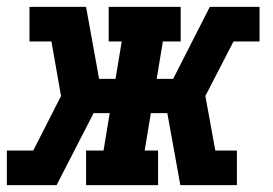

<svg xmlns="http://www.w3.org/2000/svg" viewBox="-27 -540 797 560"><path d="M-7 0V-101H70L151 -260L123 -419H59V-520H224L262 -310H310L328 -419H290V-520H500V-419H448L430 -310H478L585 -520H730V-419H654L572 -260L601 -101H664V0H499L461 -210H413L395 -101H434V0H224V-101H275L293 -210H246L138 0Z"/></svg>

Font: Iosevka Etoile Oblique
Style: Bold
Weight: 700
Italic angle: -9°
Designer: Belleve Invis
Foundry: Belleve Invis
Version: Version 15.5.2; ttfautohint (v1.8.4)